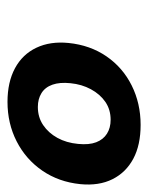

<svg xmlns="http://www.w3.org/2000/svg" viewBox="40 -792 404 525"><g transform="rotate(90 242.5 -530.0)"><path d="M259 -348Q205 -348 167 -368.5Q129 -389 111 -427Q93 -465 98 -515Q104 -574 134.5 -618.5Q165 -663 214 -687.5Q263 -712 322 -712Q377 -712 414.5 -692Q452 -672 470.5 -635Q489 -598 484 -547Q478 -488 447 -443Q416 -398 367 -373Q318 -348 259 -348ZM273 -431Q301 -431 322.5 -445.5Q344 -460 357.5 -484.5Q371 -509 374 -541Q377 -571 369.5 -590.5Q362 -610 346 -620Q330 -630 308 -630Q280 -630 259 -615.5Q238 -601 224.5 -576Q211 -551 208 -520Q205 -491 212 -471Q219 -451 235 -441Q251 -431 273 -431Z"/></g></svg>

Font: DM Sans 12pt ExtraBold
Style: Italic
Weight: 800
Italic angle: -10°
Version: Version 4.004;gftools[0.9.30]